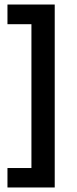

<svg xmlns="http://www.w3.org/2000/svg" viewBox="-20 -710 341 849"><path d="M222 119H13V33H119V-603H13V-690H222Z"/></svg>

Font: Bricolage Grotesque 12pt Medium
Style: Regular
Weight: 500
Designer: Mathieu Triay
Foundry: Atelier Triay
Version: Version 1.001; ttfautohint (v1.8.4.7-5d5b);gftools[0.9.33.de